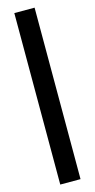

<svg xmlns="http://www.w3.org/2000/svg" viewBox="-131 -773 451 915"><g transform="rotate(-15 95.0 -315.0)"><path d="M45 108V-738H145V108Z"/></g></svg>

Font: Special Gothic Condensed One
Style: Regular
Weight: 400
Designer: Alistair McCready
Foundry: Monolith
Version: Version 1.010; ttfautohint (v1.8.4.7-5d5b)